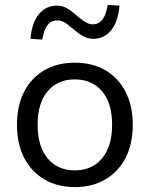

<svg xmlns="http://www.w3.org/2000/svg" viewBox="-20 -752 609 781"><path d="M285 9Q213 9 160 -22.5Q107 -54 78 -110.5Q49 -167 49 -244Q49 -322 78 -378.5Q107 -435 160 -466Q213 -497 284 -497Q356 -497 409 -466Q462 -435 491 -378Q520 -321 520 -244Q520 -167 491 -110.5Q462 -54 409 -22.5Q356 9 285 9ZM284 -59Q354 -59 395 -107.5Q436 -156 436 -245Q436 -333 395 -381Q354 -429 284 -429Q215 -429 174 -381Q133 -333 133 -245Q133 -156 174 -107.5Q215 -59 284 -59ZM152 -591 104 -594Q109 -658 137.5 -693.5Q166 -729 212 -729Q234 -729 253 -718Q272 -707 295 -686Q316 -669 329.5 -661Q343 -653 356 -653Q382 -653 397 -673Q412 -693 418 -732L466 -729Q461 -665 432.5 -629.5Q404 -594 359 -594Q338 -594 319 -604.5Q300 -615 275 -636Q255 -654 241.5 -661.5Q228 -669 214 -669Q188 -669 173 -649.5Q158 -630 152 -591Z"/></svg>

Font: Nunito Sans 12pt ExtraLight 11pt
Style: Regular
Weight: 400
Version: Version 3.101;gftools[0.9.27]